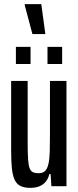

<svg xmlns="http://www.w3.org/2000/svg" viewBox="-20 -902 380 930"><path d="M127 8Q97 8 78.5 -1.5Q60 -11 50.5 -32Q41 -53 37.5 -87Q34 -121 34 -173V-510H114V-209Q114 -160 116 -130.5Q118 -101 123.5 -87Q129 -73 139.5 -68Q150 -63 166 -63Q187 -63 198 -73.5Q209 -84 214.5 -107.5Q220 -131 221 -168Q222 -205 222 -258V-510H302V0H229L225 -59H219Q214 -37 201.5 -22Q189 -7 170.5 0.5Q152 8 127 8ZM57 -592V-675H128V-592ZM210 -592V-675H281V-592ZM137 -737 100 -876V-882H180L199 -742V-737Z"/></svg>

Font: Saira UltraCondensed SemiBold
Style: Regular
Weight: 600
Width: 1
Designer: Hector Gatti with collaboration of the Omnibus-Type team
Foundry: Omnibus-Type
Version: Version 1.101